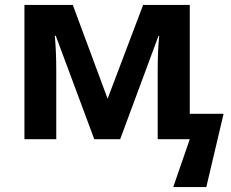

<svg xmlns="http://www.w3.org/2000/svg" viewBox="-20 -564 938 778"><path d="M886 -103H749V-544H560L416 -164L275 -544H79V0H208V-276Q208 -358 202 -419H206L362 0H467L622 -418H625Q619 -358 619 -280V0H749L682 194H816Z"/></svg>

Font: Noto Sans UI
Style: Bold
Weight: 700
Designer: Monotype Design Team
Foundry: Monotype Imaging Inc.
Version: Version 1.901